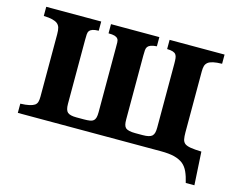

<svg xmlns="http://www.w3.org/2000/svg" viewBox="-93 -683 1185 944"><g transform="rotate(15 500.0 -210.5)"><path d="M33.2 -540H313V-493.2Q293 -492.7 282.2 -489Q271.5 -485.4 266.1 -478Q261.2 -471.7 260.5 -460Q259.8 -448.2 259.8 -431.2V-106.9Q259.8 -74.7 272 -64Q284.2 -53.2 316.9 -53.2H355Q373.5 -53.2 385.5 -55.2Q397.5 -57.1 403.8 -63Q410.6 -68.8 413.3 -79.1Q416 -89.4 416 -106V-433.1Q416 -450.2 415.8 -461.9Q415.5 -473.6 410.2 -480Q404.8 -486.8 394 -490Q383.3 -493.2 362.8 -493.2V-540H608.9V-493.2Q589.4 -491.7 578.9 -487.8Q568.4 -483.9 563 -477.1Q558.1 -470.2 557.1 -459.5Q556.2 -448.7 556.2 -432.1V-106.9Q556.2 -90.3 558.8 -80.1Q561.5 -69.8 567.9 -64Q580.6 -53.2 617.2 -53.2H653.8Q672.9 -53.2 684.3 -56.2Q695.8 -59.1 702.1 -64.9Q709 -71.8 711.4 -82.3Q713.9 -92.8 713.9 -107.9V-432.1Q713.9 -449.2 712.6 -460.4Q711.4 -471.7 706.1 -479Q701.2 -485.8 690.4 -489.3Q679.7 -492.7 661.1 -493.2V-540H940.9V-493.2Q913.1 -492.7 896 -488.8Q878.9 -484.9 870.1 -478Q860.4 -470.2 857.2 -459.2Q854 -448.2 854 -431.2V-121.1Q854 -100.1 856.7 -86.4Q859.4 -72.8 869.1 -64.9Q878.9 -57.6 898.9 -54.2Q918.9 -50.8 954.1 -49.8L963.9 119.1H919.9Q912.6 87.4 902.3 64.7Q892.1 42 875 27.8Q856.9 13.7 830.1 6.8Q803.2 0 761.2 0H33.2V-46.9Q61.5 -47.9 78.6 -51.8Q95.7 -55.7 105 -62Q114.3 -68.8 117.2 -79.6Q120.1 -90.3 120.1 -106V-423.8Q120.1 -444.3 116.5 -456.8Q112.8 -469.2 103 -477.1Q93.3 -484.4 76.7 -488.5Q60.1 -492.7 33.2 -493.2Z"/></g></svg>

Font: BIZ UDPMincho
Style: Bold
Weight: 700
Designer: TypeBank Co., Ltd.
Foundry: Morisawa Inc.
Version: Version 1.06